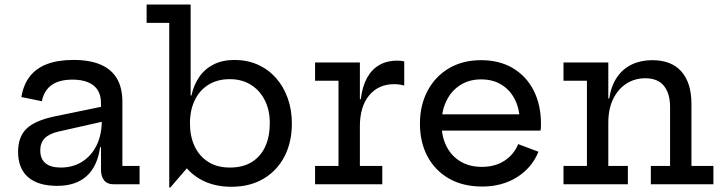

<svg xmlns="http://www.w3.org/2000/svg" viewBox="-20 -810 3178 844"><path d="M478.5 0Q452 0 438 -16.8Q424 -33.5 424 -64.5V-200L432.5 -219L427.5 -281L424 -317V-356.5Q424 -390.5 409.8 -413.5Q395.5 -436.5 367.5 -448.2Q339.5 -460 299 -460Q240.5 -460 207 -436.2Q173.5 -412.5 164 -365L74 -383.5Q83 -438 111.2 -474.2Q139.5 -510.5 187.2 -528.5Q235 -546.5 302.5 -546.5Q374.5 -546.5 422.2 -526Q470 -505.5 494 -464.8Q518 -424 518 -362V-80.5H593.5V0ZM231.5 7Q147.5 7 103.5 -31.2Q59.5 -69.5 59.5 -143Q59.5 -209 97 -244.8Q134.5 -280.5 221 -298.5L451.5 -346V-280L236.5 -231.5Q196 -222 176.5 -202.2Q157 -182.5 157 -149Q157 -111.5 180 -92.5Q203 -73.5 247 -73.5Q300.5 -73.5 341.2 -99.2Q382 -125 404.8 -171.5Q427.5 -218 427.5 -281L452.5 -163H420Q408.5 -79 361 -36Q313.5 7 231.5 7Z M724 14.5V-709.5H624.5V-790H818V-358.5L815 -287.5V-209.5L818 -89.5L728.5 14.5ZM997 11Q933 11 882.2 -11.2Q831.5 -33.5 796.8 -75.5Q762 -117.5 747 -178L815 -267.5Q815 -211 835.5 -167.2Q856 -123.5 895.2 -98.5Q934.5 -73.5 990.5 -73.5Q1048 -73.5 1087 -97.8Q1126 -122 1146 -165.8Q1166 -209.5 1166 -268.5Q1166 -326 1144 -369.5Q1122 -413 1082.5 -437.5Q1043 -462 990.5 -462Q935.5 -462 896.2 -437.5Q857 -413 836 -369.2Q815 -325.5 815 -267.5L799.5 -390H821.5Q831.5 -436 855.5 -471.2Q879.5 -506.5 918.5 -526.5Q957.5 -546.5 1011.5 -546.5Q1066.5 -546.5 1112.8 -526Q1159 -505.5 1192.5 -468Q1226 -430.5 1244.5 -379.2Q1263 -328 1263 -267Q1263 -185 1230.5 -122.2Q1198 -59.5 1138.2 -24.2Q1078.5 11 997 11Z M1562 -80.5H1660.5V0H1365V-80.5H1468V-455H1365V-535.5H1562ZM1757 -434Q1746.5 -437 1735.2 -438.5Q1724 -440 1712.5 -440Q1644 -440 1603 -391Q1562 -342 1562 -254.5L1541 -374H1566Q1572.5 -430 1593.5 -467.8Q1614.5 -505.5 1648 -524.5Q1681.5 -543.5 1725 -543.5Q1733.5 -543.5 1741.2 -542.8Q1749 -542 1757 -540.5Z M2099.5 10Q2015 10 1953.5 -25.2Q1892 -60.5 1859 -122.8Q1826 -185 1826 -266Q1826 -347.5 1859.5 -410.8Q1893 -474 1953.5 -509.8Q2014 -545.5 2094.5 -545.5Q2176 -545.5 2235.2 -510Q2294.5 -474.5 2326.2 -411.5Q2358 -348.5 2358 -266Q2358 -254 2357.5 -247.2Q2357 -240.5 2356 -236H2263Q2264 -243.5 2264.5 -252.2Q2265 -261 2265 -273Q2265 -327.5 2244.8 -369.8Q2224.5 -412 2186.5 -436.5Q2148.5 -461 2094.5 -461Q2042.5 -461 2003.5 -436.2Q1964.5 -411.5 1942.8 -367.5Q1921 -323.5 1921 -266Q1921 -210.5 1942.2 -167.8Q1963.5 -125 2003.2 -100.8Q2043 -76.5 2098.5 -76.5Q2156 -76.5 2197.2 -103.2Q2238.5 -130 2258 -176.5L2347 -143Q2318 -72 2252.5 -31Q2187 10 2099.5 10ZM1885.5 -236V-307.5H2328L2356 -236Z M2654 -80.5H2740V0H2457V-80.5H2560V-455H2457V-535.5H2654ZM2925.5 -80.5V-340Q2925.5 -398.5 2898.8 -432.2Q2872 -466 2816.5 -466Q2770.5 -466 2733.8 -442.5Q2697 -419 2675.5 -375.2Q2654 -331.5 2654 -270L2633 -377H2658Q2666.5 -432.5 2692 -470Q2717.5 -507.5 2757.2 -526.5Q2797 -545.5 2847.5 -545.5Q2931.5 -545.5 2975.5 -495.5Q3019.5 -445.5 3019.5 -352.5V-80.5H3116V0H2841V-80.5Z"/></svg>

Font: Hepta Slab ExtraLight Medium
Style: Regular
Weight: 500
Version: Version 1.100